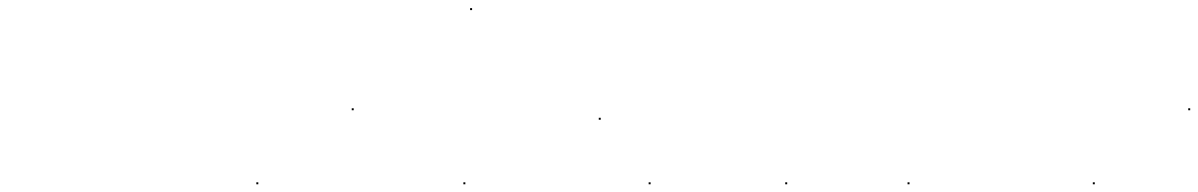

<svg xmlns="http://www.w3.org/2000/svg" viewBox="-20 -540 3026 485"><path d="M627.5 -74.5H632.5V-79.5H627.5Z M868.5 -261.5H873.5V-266.5H868.5Z M1150.5 -74.5H1155.5V-79.5H1150.5Z M1167.5 -514.5H1172.5V-519.5H1167.5Z M1492.5 -237.5H1497.5V-242.5H1492.5ZM1618.5 -74.5H1623.5V-79.5H1618.5Z M1963.5 -74.5H1968.5V-79.5H1963.5Z M2272.5 -74.5H2277.5V-79.5H2272.5Z M2740.5 -74.5H2745.5V-79.5H2740.5Z M2981.5 -261.5H2986.5V-266.5H2981.5Z"/></svg>

Font: FRB American Cursive Just Endings
Style: Italic
Weight: 400
Italic angle: -25°
Version: Version 2.0;Modular Font Editor K font №1